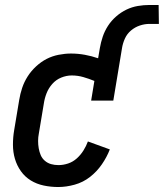

<svg xmlns="http://www.w3.org/2000/svg" viewBox="-20 -743 658 771"><path d="M214 8Q184 8 155.5 2Q127 -4 103.5 -18.5Q80 -33 64 -55.5Q48 -78 40 -105Q32 -132 32 -162Q32 -192 37 -221L57 -341Q61 -366 69 -390Q77 -414 91 -436Q105 -458 125 -476.5Q145 -495 167.5 -506.5Q190 -518 215.5 -523Q241 -528 265 -528Q293 -528 320.5 -523Q348 -518 374 -509L381 -550Q385 -573 392.5 -595.5Q400 -618 413.5 -639Q427 -660 446.5 -677Q466 -694 488 -704.5Q510 -715 533.5 -719Q557 -723 580 -723H617L618 -647H580Q561 -647 541.5 -640.5Q522 -634 506 -620.5Q490 -607 481.5 -588Q473 -569 470 -550L435 -339H346L359 -418Q337 -427 314.5 -433.5Q292 -440 268 -440Q247 -440 226 -431.5Q205 -423 190 -406Q175 -389 167 -368.5Q159 -348 156 -327L136 -207Q133 -192 133 -177Q133 -162 135.5 -147.5Q138 -133 143.5 -120Q149 -107 160 -97.5Q171 -88 185 -84Q199 -80 215 -80Q234 -80 253.5 -86.5Q273 -93 288.5 -107Q304 -121 315 -138.5Q326 -156 333 -175L421 -143Q409 -112 389 -83Q369 -54 341.5 -32.5Q314 -11 280 -1.5Q246 8 214 8Z"/></svg>

Font: Iosevka Curly Slab Semibold
Style: Italic
Weight: 600
Italic angle: -9°
Monospace: yes
Designer: Belleve Invis
Foundry: Belleve Invis
Version: Version 22.1.2; ttfautohint (v1.8.4)